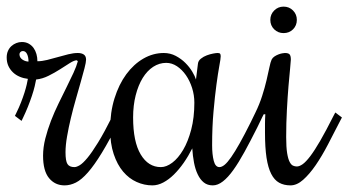

<svg xmlns="http://www.w3.org/2000/svg" viewBox="-50 -560 1053 580"><path d="M-4.9 -210 0 -220.2Q7.3 -234.9 13.4 -250.5Q19.5 -266.1 23.9 -280Q28.3 -293.9 30.8 -304.9Q33.2 -315.9 34.2 -321.8Q21.5 -323.2 9.8 -328.1Q-2 -333 -10.7 -341.3Q-19.5 -349.6 -24.7 -360.8Q-29.8 -372.1 -29.8 -386.2Q-29.8 -397.5 -25.9 -406.2Q-22 -415 -15.4 -420.9Q-8.8 -426.8 -0.7 -429.9Q7.3 -433.1 16.1 -433.1Q27.8 -433.1 36.6 -428.2Q45.4 -423.3 51.3 -415.3Q57.1 -407.2 60.1 -396.7Q63 -386.2 63 -375Q76.7 -375 92.5 -378.9Q108.4 -382.8 124.5 -387.5Q140.6 -392.1 156.2 -396Q171.9 -399.9 185.1 -399.9Q196.3 -399.9 203.1 -395.3Q210 -390.6 210 -379.9Q210 -372.1 205.3 -354Q200.7 -335.9 193.8 -312Q187 -288.1 179 -260Q170.9 -231.9 164.1 -203.4Q157.2 -174.8 152.6 -147.9Q147.9 -121.1 147.9 -100.1Q147.9 -73.7 153.8 -64.5Q159.7 -55.2 174.8 -55.2Q181.2 -55.2 190.7 -60.8Q200.2 -66.4 213.9 -82.8Q227.5 -99.1 246.3 -129.6Q265.1 -160.2 290 -210L294.9 -220.2L314.9 -205.1L310.1 -194.8Q280.8 -136.2 257.8 -98.6Q234.9 -61 215.6 -39.1Q196.3 -17.1 179.2 -8.5Q162.1 0 145 0Q116.2 0 98.1 -22Q80.1 -43.9 80.1 -89.8Q80.1 -114.7 86.9 -141.6Q93.8 -168.5 104 -195.1Q114.3 -221.7 127 -247.6Q139.6 -273.4 151.1 -296.6Q162.6 -319.8 171.9 -339.8Q181.2 -359.9 185.1 -375L182.1 -377.9Q174.3 -377.9 161.1 -369.6Q147.9 -361.3 131.6 -350.8Q115.2 -340.3 96.7 -331.1Q78.1 -321.8 59.1 -319.8Q58.1 -313 54.9 -299.8Q51.8 -286.6 46.4 -270.5Q41 -254.4 34.2 -237.3Q27.3 -220.2 20 -205.1L15.1 -194.8ZM19 -405.8Q14.6 -405.8 11.7 -402.8Q8.8 -399.9 8.8 -396Q8.8 -390.1 11.7 -386Q14.6 -381.8 19 -379.2Q23.4 -376.5 28.1 -375.2Q32.7 -374 36.1 -374Q36.1 -387.7 31.7 -396.7Q27.3 -405.8 19 -405.8Z M590.8 -121.1Q590.8 -93.3 595.7 -74.2Q600.6 -55.2 612.8 -55.2Q620.1 -55.2 628.7 -62.3Q637.2 -69.3 648.4 -85.4Q659.7 -101.6 674.1 -127.2Q688.5 -152.8 707 -189.9L721.7 -220.2L741.7 -205.1L727.1 -174.8Q706.5 -133.8 688.7 -101.3Q670.9 -68.8 654.8 -46.4Q638.7 -23.9 623.3 -12Q607.9 0 592.8 0Q576.7 0 565.7 -8.8Q554.7 -17.6 547.4 -33Q540 -48.3 536.1 -68.6Q532.2 -88.9 530.8 -111.8Q519 -88.4 504.9 -68.1Q490.7 -47.9 475.3 -32.7Q460 -17.6 443.4 -8.8Q426.8 0 410.2 0Q385.7 0 362.8 -10.3Q339.8 -20.5 322 -41.5Q304.2 -62.5 293.5 -94.5Q282.7 -126.5 282.7 -169.9Q282.7 -220.7 295.9 -262.9Q309.1 -305.2 331.5 -335.7Q354 -366.2 383.3 -383.1Q412.6 -399.9 444.8 -399.9Q464.4 -399.9 481 -391.1Q497.6 -382.3 510 -369.9Q522.5 -357.4 530.8 -343.5Q539.1 -329.6 542 -319.8L547.9 -367.2Q548.8 -376.5 556.9 -382.8Q564.9 -389.2 574.7 -392.8Q584.5 -396.5 593.8 -398.2Q603 -399.9 606.9 -399.9Q612.8 -399.9 614.7 -397.9Q616.7 -396 616.7 -390.1Q616.7 -382.8 612.5 -360.6Q608.4 -338.4 603.8 -304Q599.1 -269.5 595 -223.1Q590.8 -176.8 590.8 -121.1ZM537.1 -250Q537.1 -272.5 530.3 -294.2Q523.4 -315.9 511.7 -332.8Q500 -349.6 484.6 -359.9Q469.2 -370.1 452.1 -370.1Q431.2 -370.1 412.8 -358.2Q394.5 -346.2 381.1 -324.5Q367.7 -302.7 359.9 -272.2Q352.1 -241.7 352.1 -205.1Q352.1 -131.8 375 -93.5Q397.9 -55.2 436 -55.2Q452.6 -55.2 470.5 -68.6Q488.3 -82 503.2 -107.2Q518.1 -132.3 527.6 -168.5Q537.1 -204.6 537.1 -250Z M746.6 -214.8 741.7 -205.1 736.8 -194.8 716.8 -210 721.7 -220.2Q733.9 -245.1 741.9 -270.3Q750 -295.4 755.1 -317.4Q760.3 -339.4 763.7 -356Q767.1 -372.6 770.5 -379.9Q773.4 -385.7 779.1 -389.4Q784.7 -393.1 790.8 -395.5Q796.9 -397.9 802.5 -398.9Q808.1 -399.9 810.5 -399.9Q821.3 -399.9 825 -395.5Q828.6 -391.1 828.6 -379.9Q828.6 -374.5 826.4 -353.3Q824.2 -332 821.5 -300Q818.8 -268.1 816.7 -228.3Q814.5 -188.5 814.5 -146Q814.5 -115.2 817.4 -97.4Q820.3 -79.6 825 -70.8Q829.6 -62 835.2 -59.6Q840.8 -57.1 846.7 -57.1Q854.5 -57.1 864.3 -64Q874 -70.8 887.2 -88.1Q900.4 -105.5 917.5 -135Q934.6 -164.6 957.5 -210L962.9 -220.2L982.9 -205.1L977.5 -194.8Q959 -158.7 940.7 -123.5Q922.4 -88.4 903.6 -61Q884.8 -33.7 865.7 -16.8Q846.7 0 827.6 0Q807.6 0 793.2 -8.1Q778.8 -16.1 769.3 -34.7Q759.8 -53.2 755.1 -83.7Q750.5 -114.3 750.5 -159.2Q750.5 -171.9 750.5 -185.8Q750.5 -199.7 751.5 -214.8ZM846.7 -500Q846.7 -482.9 835.2 -471.4Q823.7 -460 806.6 -460Q790 -460 778.3 -471.4Q766.6 -482.9 766.6 -500Q766.6 -516.6 778.3 -528.3Q790 -540 806.6 -540Q823.7 -540 835.2 -528.3Q846.7 -516.6 846.7 -500Z"/></svg>

Font: Rochester
Style: Regular
Weight: 400
Version: Version 1.006